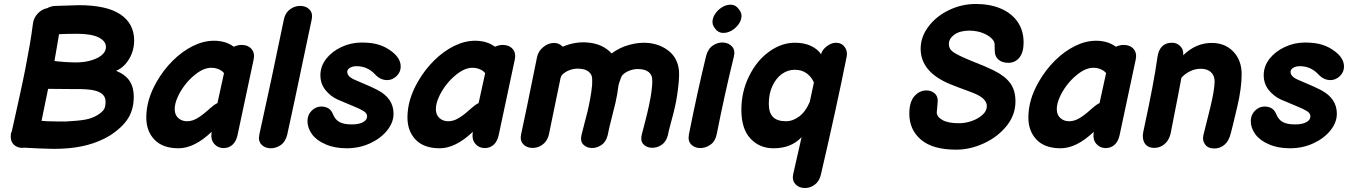

<svg xmlns="http://www.w3.org/2000/svg" viewBox="-20 -745 6797 966"><path d="M252 4Q279 4 292 3Q433 -3 531 -62Q596 -103 626 -152Q653 -197 653 -259Q653 -305 632.5 -337Q612 -369 564 -389Q588 -398 609 -420.5Q630 -443 642.5 -474.5Q655 -506 655 -541Q655 -626 586 -672.5Q517 -719 376 -719L254 -715Q233 -713 218 -704Q191 -699 170.5 -677.5Q150 -656 146 -628Q139 -573 129.5 -518Q120 -463 107.5 -399Q95 -335 77 -254L40 -87Q36 -76 35 -73Q34 -68 34 -58Q34 -24 61 -9Q75 -1 92 -1Q97 -1 100 -2L182 2Q232 4 252 4ZM315 -134Q292 -133 218 -135Q212 -136 205 -136Q198 -136 189 -137L222 -298L334 -297Q395 -298 431 -294Q509 -285 511 -237Q512 -210 503.5 -195.5Q495 -181 469 -165Q442 -149 408 -143Q374 -137 315 -134ZM362 -431Q313 -431 254 -438L270 -531L277 -573Q314 -575 369 -575Q438 -575 476 -557Q513 -538 513 -509Q513 -477 473 -455Q427 -431 362 -431Z M878 1Q958 1 1045 -82L1044 -74Q1040 -42 1058 -21Q1076 0 1105 0Q1131 0 1149.5 -16.5Q1168 -33 1175 -65L1256 -445Q1263 -478 1245.5 -498.5Q1228 -519 1194 -519Q1178 -519 1156 -510Q1116 -540 1056 -540Q1004 -540 950.5 -513.5Q897 -487 849.5 -440Q802 -393 768 -333Q716 -243 716 -154Q716 -85 757.5 -42Q799 1 878 1ZM921 -135Q895 -135 877 -151Q859 -167 859 -196Q859 -222 872.5 -253.5Q886 -285 909 -315.5Q932 -346 961 -369Q1004 -404 1043 -404Q1064 -404 1081.5 -396Q1099 -388 1107 -377L1074 -226Q1062 -223 1022 -187Q995 -163 970.5 -149Q946 -135 921 -135Z M1425 -67Q1432 -100 1442.5 -148Q1453 -196 1464.5 -250Q1476 -304 1487 -356.5Q1498 -409 1507 -452Q1531 -566 1548 -646Q1554 -673 1543 -689.5Q1532 -706 1512.5 -712Q1493 -718 1471 -713Q1449 -708 1431.5 -691.5Q1414 -675 1408 -646L1346 -350Q1327 -260 1285 -69Q1278 -36 1295 -18Q1312 0 1339.5 1Q1367 2 1391.5 -14.5Q1416 -31 1425 -67Z M1724 1Q1788 1 1842 -24Q1896 -49 1928 -89Q1960 -129 1960 -173Q1960 -250 1880 -292Q1856 -305 1794 -331L1773 -340Q1748 -350 1737.5 -360.5Q1727 -371 1727 -384Q1727 -395 1740 -403.5Q1753 -412 1774 -412Q1828 -412 1866 -372Q1893 -342 1928 -342Q1954 -342 1975 -362Q1996 -382 1996 -410Q1996 -452 1951 -486Q1923 -508 1887.5 -519.5Q1852 -531 1800 -531Q1746 -531 1698 -508.5Q1650 -486 1621 -449Q1592 -411 1592 -367Q1592 -324 1617 -292.5Q1642 -261 1679 -244L1762 -209Q1792 -197 1809.5 -186Q1827 -175 1827 -160Q1827 -141 1806 -130Q1785 -119 1750 -119Q1710 -119 1688 -131Q1666 -143 1655 -171Q1640 -209 1596 -209Q1569 -209 1548 -188Q1527 -167 1527 -136Q1527 -101 1550 -69.5Q1573 -38 1618 -19Q1663 1 1724 1Z M2192 1Q2272 1 2359 -82L2358 -74Q2354 -42 2372 -21Q2390 0 2419 0Q2445 0 2463.5 -16.5Q2482 -33 2489 -65L2570 -445Q2577 -478 2559.5 -498.5Q2542 -519 2508 -519Q2492 -519 2470 -510Q2430 -540 2370 -540Q2318 -540 2264.5 -513.5Q2211 -487 2163.5 -440Q2116 -393 2082 -333Q2030 -243 2030 -154Q2030 -85 2071.5 -42Q2113 1 2192 1ZM2235 -135Q2209 -135 2191 -151Q2173 -167 2173 -196Q2173 -222 2186.5 -253.5Q2200 -285 2223 -315.5Q2246 -346 2275 -369Q2318 -404 2357 -404Q2378 -404 2395.5 -396Q2413 -388 2421 -377L2388 -226Q2376 -223 2336 -187Q2309 -163 2284.5 -149Q2260 -135 2235 -135Z M3037 -63Q3046 -108 3056.5 -147.5Q3067 -187 3076.5 -227.5Q3086 -268 3092 -317Q3094 -324 3097 -333Q3098 -335 3098 -336.5Q3098 -338 3099 -339L3102 -347Q3103 -349 3103 -350.5Q3103 -352 3104 -353Q3107 -361 3109 -364Q3123 -381 3149 -390.5Q3175 -400 3202 -397Q3228 -395 3243.5 -382.5Q3259 -370 3261 -351Q3263 -335 3260.5 -309Q3258 -283 3253.5 -256.5Q3249 -230 3245 -213Q3237 -176 3226.5 -135.5Q3216 -95 3209 -68Q3201 -37 3216.5 -20Q3232 -3 3257.5 -1.5Q3283 0 3307 -15Q3331 -30 3340 -64Q3340 -66 3344.5 -85Q3349 -104 3356 -129.5Q3363 -155 3369 -178Q3375 -201 3377 -213Q3382 -234 3387 -267Q3392 -300 3395 -334Q3398 -368 3396 -391Q3389 -453 3345.5 -488Q3302 -523 3241 -529Q3197 -533 3148 -520Q3099 -507 3057 -476Q3014 -524 2938 -531Q2875 -537 2811 -510Q2794 -529 2766 -529Q2737 -528 2712.5 -507.5Q2688 -487 2682 -458Q2623 -165 2602 -70Q2596 -43 2607 -26.5Q2618 -10 2637.5 -4Q2657 2 2679 -3Q2701 -8 2718.5 -25Q2736 -42 2742 -70Q2763 -169 2800 -351L2801 -355Q2805 -363 2806 -366Q2821 -383 2846.5 -392.5Q2872 -402 2899 -399Q2926 -397 2941.5 -384.5Q2957 -372 2959 -353Q2960 -337 2959 -316Q2958 -312 2958 -308Q2956 -284 2949 -246.5Q2942 -209 2936 -184L2921 -126Q2910 -84 2906 -67Q2898 -36 2913.5 -19Q2929 -2 2954.5 -0.5Q2980 1 3004 -14Q3028 -29 3037 -63Z M3446 -68Q3440 -35 3458 -17.5Q3476 0 3503 0Q3530 0 3554.5 -17Q3579 -34 3586 -70Q3626 -272 3672 -459Q3680 -492 3663.5 -510.5Q3647 -529 3620 -531Q3593 -533 3568 -517Q3543 -501 3533 -465Q3488 -280 3446 -68ZM3697 -699Q3683 -719 3661.5 -721Q3640 -723 3619 -712Q3598 -701 3583 -682Q3568 -663 3565 -641.5Q3562 -620 3578 -601Q3593 -581 3614.5 -579.5Q3636 -578 3657 -589Q3678 -600 3693 -619Q3708 -638 3710.5 -659Q3713 -680 3697 -699Z M4030 201Q4057 201 4079.5 184Q4102 167 4110 134Q4188 -201 4240 -461Q4245 -488 4229.5 -509Q4214 -530 4184 -530Q4162 -529 4139.5 -512Q4117 -495 4111 -472Q4094 -498 4060 -514Q4026 -530 3979 -530Q3912 -530 3849.5 -485Q3787 -440 3749 -362Q3710 -284 3710 -192Q3710 -97 3755.5 -48Q3801 1 3872 1Q3961 1 4013 -55L3971 130Q3964 161 3981.5 181Q3999 201 4030 201ZM3934 -135Q3891 -135 3869.5 -156Q3848 -177 3848 -223Q3848 -273 3866 -312Q3884 -351 3914 -373Q3944 -394 3979 -394Q4014 -394 4038.5 -376Q4063 -358 4075 -330L4054 -232Q4033 -183 4001 -159Q3969 -135 3934 -135Z M4791 8Q4861 8 4930.5 -24Q5000 -56 5045 -112Q5089 -167 5089 -235Q5089 -291 5062.5 -327Q5036 -363 4979 -391Q4939 -411 4881 -433Q4873 -437 4857 -443Q4797 -468 4776 -483Q4754 -498 4754 -524Q4754 -551 4782 -571Q4810 -591 4859 -591Q4900 -590 4930.5 -576.5Q4961 -563 4975 -545Q4983 -535 4984 -524.5Q4985 -514 4985 -488Q4985 -461 5003.5 -445Q5022 -429 5053 -429Q5088 -429 5109 -455.5Q5130 -482 5130 -531Q5130 -592 5099.5 -635.5Q5069 -679 5015 -702Q4961 -725 4890 -725Q4818 -725 4754 -694Q4690 -663 4651 -611Q4612 -559 4612 -500Q4612 -382 4762 -321Q4784 -312 4804 -304.5Q4824 -297 4841 -291L4880 -276Q4916 -261 4930.5 -245Q4945 -229 4945 -211Q4945 -187 4923.5 -167.5Q4902 -148 4870 -136.5Q4838 -125 4805 -125Q4750 -125 4722 -141Q4693 -157 4693 -180L4695 -200Q4698 -236 4698 -238Q4698 -263 4681 -276.5Q4664 -290 4641 -290Q4606 -290 4580.5 -261Q4555 -232 4555 -173Q4555 -92 4614 -42Q4673 8 4791 8Z M5316 1Q5396 1 5483 -82L5482 -74Q5478 -42 5496 -21Q5514 0 5543 0Q5569 0 5587.5 -16.5Q5606 -33 5613 -65L5694 -445Q5701 -478 5683.5 -498.5Q5666 -519 5632 -519Q5616 -519 5594 -510Q5554 -540 5494 -540Q5442 -540 5388.5 -513.5Q5335 -487 5287.5 -440Q5240 -393 5206 -333Q5154 -243 5154 -154Q5154 -85 5195.5 -42Q5237 1 5316 1ZM5359 -135Q5333 -135 5315 -151Q5297 -167 5297 -196Q5297 -222 5310.5 -253.5Q5324 -285 5347 -315.5Q5370 -346 5399 -369Q5442 -404 5481 -404Q5502 -404 5519.5 -396Q5537 -388 5545 -377L5512 -226Q5500 -223 5460 -187Q5433 -163 5408.5 -149Q5384 -135 5359 -135Z M6090 2Q6119 2 6141 -17Q6163 -36 6172 -73L6182 -112Q6203 -200 6205 -208Q6227 -301 6227 -372Q6227 -441 6185.5 -485Q6144 -529 6076 -529Q5997 -529 5933 -467Q5936 -494 5919 -512Q5902 -530 5877 -530Q5813 -530 5803 -455Q5787 -335 5732 -81Q5725 -47 5739.5 -24Q5754 -1 5788 -1Q5816 -1 5838 -19Q5860 -37 5869 -70Q5871 -80 5908 -269L5924 -354Q5942 -374 5967.5 -386.5Q5993 -399 6022 -399Q6054 -399 6072.5 -382Q6091 -365 6091 -335Q6091 -295 6070 -207Q6066 -189 6050 -127L6035 -67Q6028 -40 6042.5 -19Q6057 2 6090 2Z M6470 1Q6534 1 6588 -24Q6642 -49 6674 -89Q6706 -129 6706 -173Q6706 -250 6626 -292Q6602 -305 6540 -331L6519 -340Q6494 -350 6483.5 -360.5Q6473 -371 6473 -384Q6473 -395 6486 -403.5Q6499 -412 6520 -412Q6574 -412 6612 -372Q6639 -342 6674 -342Q6700 -342 6721 -362Q6742 -382 6742 -410Q6742 -452 6697 -486Q6669 -508 6633.5 -519.5Q6598 -531 6546 -531Q6492 -531 6444 -508.5Q6396 -486 6367 -449Q6338 -411 6338 -367Q6338 -324 6363 -292.5Q6388 -261 6425 -244L6508 -209Q6538 -197 6555.5 -186Q6573 -175 6573 -160Q6573 -141 6552 -130Q6531 -119 6496 -119Q6456 -119 6434 -131Q6412 -143 6401 -171Q6386 -209 6342 -209Q6315 -209 6294 -188Q6273 -167 6273 -136Q6273 -101 6296 -69.5Q6319 -38 6364 -19Q6409 1 6470 1Z"/></svg>

Font: Balsamiq Sans
Style: Bold Italic
Weight: 700
Italic angle: -12°
Designer: Michael Angeles
Foundry: Balsamiq SRL
Version: Version 1.020; ttfautohint (v1.8.4.7-5d5b);gftools[0.9.26]